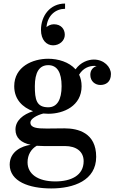

<svg xmlns="http://www.w3.org/2000/svg" viewBox="-20 -800 672 1080"><path d="M344.5 -604C344.5 -636.5 323.5 -663.5 283 -663.5C265.5 -663.5 250.5 -655.5 241.5 -647.5C247.5 -715.5 295 -750.5 346 -750.5V-780C261 -780 210.5 -710.5 210.5 -632C210.5 -575.5 241.5 -545 278.5 -545C315 -545 344.5 -571.5 344.5 -604ZM67 -71.5C67 -24.5 98.5 3 152.5 14.5C104.5 21 35 50.5 34.5 126C35 220.5 143 260 268 260C394 260 521 215.5 521 82C521 -53.5 418 -78 343 -78C314.5 -78 278 -77 243 -77C188.5 -77 151 -80.5 151 -111C151 -132 187.5 -152 223.5 -161.5C232.5 -160.5 242 -160 251.5 -160C338.5 -160 439 -204.5 439 -315C439 -340 434 -361.5 425 -380C449.5 -420.5 486 -429.5 511 -429.5C515 -429.5 519.5 -429 523.5 -428.5C504 -422 488 -406.5 488 -379C488 -342 516 -322 544.5 -322C573.5 -322 604 -337 604 -383.5C604 -424 564.5 -465 508 -465C476.5 -465 433.5 -450.5 405 -410C368 -451.5 307 -469.5 251 -469.5C164 -469.5 60 -425.5 60 -315C60 -240 108 -195.5 166 -174.5C110 -156.5 67 -122 67 -71.5ZM176 -315C176 -393 201 -433.5 251.5 -433.5C301.5 -433.5 326.5 -393 326.5 -315C326.5 -240 301.5 -196.5 251.5 -196.5C185 -196.5 176 -240 176 -315ZM135 113C135 70.5 155.5 38 186.5 20C198.5 21 211.5 21.5 225.5 21.5H345C410 21.5 450.5 53 450.5 106.5C450.5 187 380 220.5 291 220.5C192 220.5 135 178 135 113Z"/></svg>

Font: Bodoni* 06pt Medium
Style: Regular
Weight: 500
Version: Version 2.3